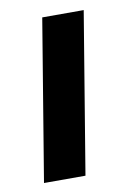

<svg xmlns="http://www.w3.org/2000/svg" viewBox="-66 -565 432 611"><g transform="rotate(-10 150.0 -260.0)"><path d="M27 0 113 -520H247L161 0Z"/></g></svg>

Font: Iosevka Aile Extrabold Oblique
Style: Regular
Weight: 800
Italic angle: -9°
Designer: Belleve Invis
Foundry: Belleve Invis
Version: Version 31.1.0; ttfautohint (v1.8.4)